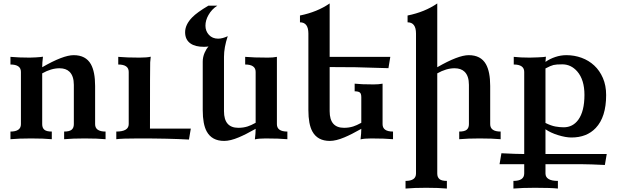

<svg xmlns="http://www.w3.org/2000/svg" viewBox="-20 -799 3553 1102"><path d="M585.9 0Q540 -4.4 465.3 -4.4Q396.5 -4.4 348.1 0V-43.9Q378.4 -43.9 391.1 -54.4Q403.8 -64.9 403.8 -86.4V-312Q403.8 -362.8 378.9 -387.2Q358.4 -407.2 321.3 -407.2Q273.9 -407.2 222.2 -377.9V-86.4Q222.2 -64.9 234.6 -54.4Q247.1 -43.9 277.3 -43.9V0Q231.4 -4.4 158.2 -4.4Q88.4 -4.4 40 0V-43.9Q100.1 -43.9 100.1 -86.4V-386.2Q100.1 -428.7 40 -428.7V-472.7Q88.4 -468.3 149.9 -468.3Q167 -468.3 186.5 -469.7Q217.8 -471.7 226.6 -473.6Q222.2 -438.5 222.2 -413.1Q342.3 -482.4 402.8 -482.4Q472.2 -482.4 501.5 -430.7Q525.9 -387.2 525.9 -305.7V-86.4Q525.9 -43.9 585.9 -43.9Z M1064.5 2Q951.7 -4.4 773.9 -4.4Q679.2 -4.4 647.5 0V-43.9Q718.8 -43.9 718.8 -86.9V-386.2Q718.8 -428.7 658.7 -428.7V-472.7Q707 -468.3 779.8 -468.3Q823.7 -468.3 845.2 -473.6Q843.3 -458 842 -441.4Q840.8 -424.8 840.8 -61H1075.2Z M1266.6 9.8Q1196.3 9.8 1166.5 -44.4Q1143.6 -85.9 1143.6 -167V-445.3Q1143.6 -471.2 1154.3 -496.1Q1164.1 -518.6 1176.8 -532.2Q1163.1 -530.3 1150.4 -530.3Q1100.6 -530.3 1073.7 -549.3Q1042.5 -570.8 1042.5 -613.8Q1042.5 -657.7 1083 -699.2Q1110.8 -728 1176.3 -766.6H1227.5Q1194.8 -745.6 1176.3 -712.4Q1159.2 -682.6 1159.2 -651.4Q1159.2 -620.6 1179.2 -598.9Q1199.2 -577.1 1231.9 -577.1Q1256.8 -577.1 1287.1 -591.3Q1265.6 -526.9 1265.6 -472.7V-160.6Q1265.6 -65.4 1348.1 -65.4Q1376.5 -65.4 1400.9 -73.2Q1419.9 -79.1 1447.3 -94.2V-386.2Q1447.3 -428.7 1387.2 -428.7V-472.7Q1433.6 -468.3 1517.6 -468.3Q1547.4 -468.3 1569.3 -472.7V-86.4Q1569.3 -43.9 1629.4 -43.9V0Q1581.1 -4.4 1504.4 -4.4Q1464.4 -4.4 1442.9 1Q1447.3 -34.2 1447.3 -59.6Q1389.6 -26.9 1350.6 -10.7Q1302.2 9.8 1266.6 9.8Z M1873 9.8Q1802.7 9.8 1772.9 -44.4Q1750 -85.9 1750 -167V-606.4Q1750 -670.9 1701.7 -670.9V-710Q1800.8 -730 1872.1 -779.3V-472.7H2220.2L2209.5 -407.7Q2055.7 -412.6 2021 -413.1Q1945.8 -414.1 1872.1 -414.1V-160.6Q1872.1 -65.4 1954.6 -65.4Q1982.9 -65.4 2007.3 -73.2Q2026.4 -79.1 2053.7 -94.2V-241.2Q2053.7 -262.2 2044.7 -268.6Q2035.6 -274.9 2015.6 -274.9V-318.8Q2052.7 -314.5 2124 -314.5Q2153.8 -314.5 2175.8 -318.8V-86.4Q2175.8 -43.9 2235.8 -43.9V0Q2187.5 -4.4 2110.8 -4.4Q2070.8 -4.4 2049.3 1Q2053.7 -34.2 2053.7 -59.6Q1996.1 -26.9 1957 -10.7Q1908.7 9.8 1873 9.8Z M2544.9 283.2Q2499 278.8 2425.8 278.8Q2356 278.8 2307.6 283.2V239.3Q2367.7 239.3 2367.7 196.8V-606.4Q2367.7 -670.9 2319.3 -670.9V-710Q2418.5 -730 2489.7 -779.3V-413.1Q2609.9 -482.4 2670.4 -482.4Q2739.7 -482.4 2769 -430.7Q2793.5 -387.2 2793.5 -305.7V-86.4Q2793.5 -43.9 2853.5 -43.9V0Q2807.6 -4.4 2732.9 -4.4Q2664.1 -4.4 2615.7 0V-43.9Q2646 -43.9 2658.7 -54.4Q2671.4 -64.9 2671.4 -86.4V-312Q2671.4 -362.8 2646.5 -387.2Q2626 -407.2 2588.9 -407.2Q2541.5 -407.2 2489.7 -377.9V196.8Q2489.7 218.3 2502.2 228.8Q2514.6 239.3 2544.9 239.3Z M3182.1 283.2Q3142.6 278.8 3049.8 278.8Q2977.5 278.8 2926.8 283.2V239.3Q2988.8 239.3 2988.8 196.3V143.6H2847.2L2857.9 80.6Q2945.8 85 2988.8 85V-386.2Q2988.8 -428.7 2928.7 -428.7V-472.7Q2968.3 -468.3 3020 -468.3Q3040.5 -468.3 3065.4 -469.7Q3104.5 -471.2 3113.3 -473.6Q3110.8 -454.1 3110.8 -443.8Q3135.7 -461.4 3167.2 -471.9Q3198.7 -482.4 3231 -482.4Q3276.4 -482.4 3317.9 -467.3Q3359.4 -452.1 3390.6 -423.1Q3421.9 -394 3440.4 -351.3Q3459 -308.6 3459 -253.4Q3459 -127.4 3399.4 -64.5Q3347.7 -9.8 3259.8 -9.8Q3227.1 -9.8 3183.1 -23.4Q3139.2 -37.1 3110.8 -57.1V85H3462.4L3451.7 147.9Q3365.2 143.6 3325.7 143.6H3110.8V196.3Q3110.8 239.3 3182.1 239.3ZM3215.3 -68.4Q3267.6 -68.4 3299.3 -111.8Q3334.5 -160.6 3334.5 -254.4Q3334.5 -341.3 3293 -389.2Q3257.3 -429.7 3207.5 -429.7Q3172.4 -429.7 3157 -426Q3141.6 -422.4 3110.8 -406.2V-93.3Q3142.6 -77.6 3167.2 -73Q3191.9 -68.4 3215.3 -68.4Z"/></svg>

Font: Kelvinch
Style: Bold
Weight: 700
Designer: Paul James Miller
Foundry: High-Logic / Made with FontCreator
Version: Version 3.501;March 28, 2021;FontCreator 13.0.0.2683 64-bit